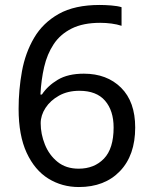

<svg xmlns="http://www.w3.org/2000/svg" viewBox="-20 -744 612 774"><path d="M55 -305Q55 -382 68.5 -456.5Q82 -531 117.5 -591.5Q153 -652 217 -688Q281 -724 382 -724Q403 -724 428.5 -722Q454 -720 470 -715V-640Q452 -646 429.5 -649Q407 -652 384 -652Q315 -652 269 -629Q223 -606 196.5 -566Q170 -526 158 -474Q146 -422 143 -363H149Q172 -398 213 -422.5Q254 -447 318 -447Q411 -447 468 -390.5Q525 -334 525 -230Q525 -118 463.5 -54Q402 10 298 10Q230 10 175 -24Q120 -58 87.5 -128Q55 -198 55 -305ZM297 -64Q360 -64 399 -104.5Q438 -145 438 -230Q438 -298 403.5 -338Q369 -378 300 -378Q253 -378 218 -358.5Q183 -339 163.5 -309Q144 -279 144 -247Q144 -204 161 -161.5Q178 -119 212 -91.5Q246 -64 297 -64Z"/></svg>

Font: Noto Sans Hebrew Droid SemiBold
Style: Regular
Weight: 600
Designer: Monotype Design Team
Foundry: Monotype Imaging Inc.
Version: Version 1.100; ttfautohint (v1.8.4.7-5d5b)